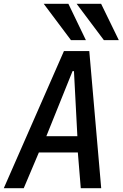

<svg xmlns="http://www.w3.org/2000/svg" viewBox="-26 -995 648 1015"><path d="M312 -725H446L509 0H401L385.5 -189H179.5L99.5 0H-6ZM383 -275 365 -619H357.5L219 -275ZM205 -975H335.5L428 -783H349ZM379 -975H508.5L602 -783H523Z"/></svg>

Font: JuliaMono Medium
Style: Italic
Weight: 500
Italic angle: -9°
Monospace: yes
Designer: cormullion
Foundry: corm
Version: Version 0.054; ttfautohint (v1.8.4)